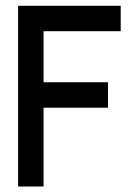

<svg xmlns="http://www.w3.org/2000/svg" viewBox="-20 -704 490 678"><path d="M133.8 -323.7V-45.4H43.9V-683.6H406.2V-593.8H133.8V-413.6H361.3V-323.7Z"/></svg>

Font: Anka/Coder Narrow
Style: Bold
Weight: 700
Width: 3
Monospace: yes
Version: Version 001.100